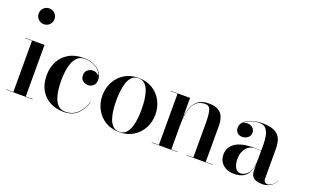

<svg xmlns="http://www.w3.org/2000/svg" viewBox="-85 -1175 2583 1600"><g transform="rotate(20 1207.0 -375.0)"><path d="M60.6 -690Q60.6 -719.2 81.2 -739.6Q101.8 -760 131 -760Q160.2 -760 180.4 -739.6Q200.6 -719.2 200.6 -690Q200.6 -660.8 180.4 -640.4Q160.2 -620 131 -620Q101.8 -620 81.2 -640.4Q60.6 -660.8 60.6 -690ZM23 -3H86V-457H23V-460H196V-3H257.6V0H23Z M706.6 -367.2Q696.1 -411.8 652.1 -438.9Q608 -466 553.8 -466Q512.9 -466 487.9 -442.8Q463 -419.6 450 -383.2Q437 -346.9 432.5 -306.1Q428 -265.2 428 -230Q428 -187.2 433.1 -145.7Q438.1 -104.1 451.1 -70.4Q464 -36.6 487.6 -16.4Q511.2 3.8 548.4 3.8Q614.1 3.8 656.1 -37.8Q698 -79.2 718 -143H721Q701.5 -77.8 657.6 -33.9Q613.8 10 535 10Q466.5 10 413.2 -17.9Q359.9 -45.9 329.4 -99.4Q299 -153 299 -230Q299 -297 326.8 -351.4Q354.6 -405.9 408.6 -437.9Q462.5 -470 541 -470Q593 -470 632.4 -452.5Q671.8 -435 693.8 -405.1Q715.8 -375.2 715.8 -338.2Q715.8 -304.5 696.4 -286.8Q677 -269 650 -269Q626.8 -269 604.9 -283.7Q583 -298.4 583 -333.8Q583 -364.5 603.9 -380.9Q624.8 -397.2 648 -397.2Q669.2 -397.2 685.6 -387.6Q702 -378 706.6 -367.2Z M793 -230Q793 -295 821.6 -349.6Q850.1 -404.1 902.8 -437.1Q955.5 -470 1028 -470Q1100.5 -470 1153.2 -437.1Q1205.9 -404.1 1234.4 -349.6Q1263 -295 1263 -230Q1263 -165 1234.4 -110.4Q1205.9 -55.9 1153.2 -22.9Q1100.5 10 1028 10Q955.5 10 902.8 -22.9Q850.1 -55.9 821.6 -110.4Q793 -165 793 -230ZM916 -230Q916 -191 920.3 -149.5Q924.6 -108 936.4 -72.5Q948.1 -37 970.2 -15Q992.4 7 1028 7Q1063.6 7 1085.8 -15Q1107.9 -37 1119.6 -72.5Q1131.4 -108 1135.7 -149.5Q1140 -191 1140 -230Q1140 -269 1135.7 -310.5Q1131.4 -352 1119.6 -387.5Q1107.9 -423 1085.8 -445Q1063.6 -467 1028 -467Q992.4 -467 970.2 -445Q948.1 -423 936.4 -387.5Q924.6 -352 920.3 -310.5Q916 -269 916 -230Z M1314 -3H1376.6V-457H1314V-460H1486.6V-283.9Q1490.8 -328.1 1505.7 -371Q1520.6 -413.9 1554.7 -441.9Q1588.8 -470 1650 -470Q1707.5 -470 1738.2 -450.4Q1768.9 -430.8 1780.4 -396.6Q1792 -362.5 1792 -319V-3H1853.6V0H1625V-3H1682V-312Q1682 -375 1672.2 -415.6Q1662.5 -456.2 1624.8 -456.2Q1578.4 -456.2 1550.8 -433Q1523.1 -409.8 1509.3 -373.5Q1495.5 -337.2 1491.1 -297.1Q1486.6 -256.9 1486.6 -223V-3H1542.6V0H1314Z M2128 -252H2194V-305Q2194 -340.5 2187.7 -376.8Q2181.4 -413.1 2162 -437.6Q2142.6 -462 2103.6 -462Q2058.1 -462 2023.2 -447.1Q1988.2 -432.2 1972.8 -415.8Q2003.6 -428.1 2026.6 -422.6Q2049.5 -417 2062.2 -401Q2075 -385 2075 -366Q2075 -334.5 2052.1 -318.8Q2029.2 -303 2006 -303Q1979 -303 1961.5 -319.2Q1944 -335.5 1944 -364Q1944 -395.4 1969.7 -418.8Q1995.4 -442.1 2036.9 -455.1Q2078.5 -468 2126 -468Q2184.5 -468 2219.9 -454.7Q2255.4 -441.4 2273.5 -418.4Q2291.6 -395.4 2297.8 -366.1Q2304 -336.9 2304 -305V-42.8Q2304 -4 2340 -4Q2353 -4 2375.2 -17.8Q2397.5 -31.5 2412 -63H2414Q2396.8 -25.5 2364.8 -7.8Q2332.8 10 2296 10Q2269.5 10 2246.2 3.1Q2222.9 -3.8 2208.4 -22.1Q2194 -40.5 2194 -75V-128.5Q2185.5 -60.8 2150.1 -25.4Q2114.6 10 2044 10Q1984.8 10 1946.9 -23.8Q1909 -57.5 1909 -113Q1909 -176 1962.2 -214Q2015.5 -252 2128 -252ZM2095.8 -12.8Q2135 -12.8 2164.5 -50.2Q2194 -87.8 2194 -181V-250H2142Q2089.5 -250 2060.2 -211.4Q2031 -172.8 2031 -120.2Q2031 -71.5 2048 -42.1Q2065 -12.8 2095.8 -12.8Z"/></g></svg>

Font: Bodoni* 72 Medium
Style: Regular
Weight: 500
Version: Version 1.002; ttfautohint (v0.97) -l 8 -r 50 -G 200 -x 14 -